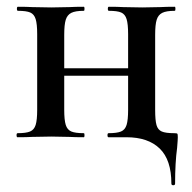

<svg xmlns="http://www.w3.org/2000/svg" viewBox="-20 -406 567 568"><path d="M354 0H301Q298 0 298 -6Q298 -12 301 -12Q326 -12 338 -17Q350 -22 354.5 -36.5Q359 -51 359 -81V-305Q359 -335 354.5 -349.5Q350 -364 338.5 -369Q327 -374 302 -374Q299 -374 299 -380Q299 -386 302 -386Q329 -386 344 -385L401 -384L455 -385Q471 -386 497 -386Q499 -386 499 -380Q499 -374 497 -374Q472 -374 460 -368Q448 -362 443.5 -347.5Q439 -333 439 -303V-81Q439 -50 443 -36Q447 -22 458.5 -17Q470 -12 495 -12Q503 -12 504.5 -10.5Q506 -9 506 0Q506 7 504 31Q498 75 498 137Q498 142 492.5 142Q487 142 487 137Q487 67 452.5 33.5Q418 0 354 0ZM32 -12Q57 -12 69 -17Q81 -22 85.5 -36.5Q90 -51 90 -81V-305Q90 -335 85.5 -349.5Q81 -364 69.5 -369Q58 -374 33 -374Q30 -374 30 -380Q30 -386 33 -386Q60 -386 75 -385L132 -384L186 -385Q202 -386 228 -386Q230 -386 230 -380Q230 -374 228 -374Q203 -374 191 -368Q179 -362 174.5 -347.5Q170 -333 170 -303V-81Q170 -51 174.5 -36.5Q179 -22 191 -17Q203 -12 228 -12Q230 -12 230 -6Q230 0 228 0Q201 0 185 -1L132 -2L75 -1Q60 0 32 0Q29 0 29 -6Q29 -12 32 -12ZM129 -204H398V-182H129Z"/></svg>

Font: Cormorant Infant SemiBold
Style: Regular
Weight: 600
Designer: Christian Thalmann (Catharsis Fonts)
Foundry: Catharsis Fonts
Version: Version 4.000